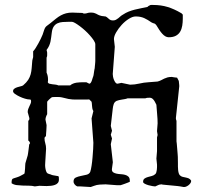

<svg xmlns="http://www.w3.org/2000/svg" viewBox="-20 -750 822 775"><path d="M292 2.4Q286.6 0.5 281.7 -5.1Q276.9 -10.7 276.9 -17.6Q276.9 -29.3 285.9 -33.4Q294.9 -37.6 306.6 -39.8Q318.4 -42 329.3 -44.7Q340.3 -47.4 344.2 -56.2Q347.2 -64.9 349.6 -80.8Q352.1 -96.7 353.5 -114.3Q355 -131.8 356 -147.9Q356.9 -164.1 356.9 -173.8L349.6 -272L356.9 -301.8Q356 -302.2 354.5 -306.2Q353 -310.1 353 -311Q352.5 -313 352.1 -316.9Q351.6 -320.8 351.3 -325.2Q351.1 -329.6 350.6 -333.5Q350.1 -337.4 349.6 -339.4L340.3 -348.6Q336.4 -348.1 326.4 -348.1Q316.4 -348.1 305.7 -348.1Q294.4 -348.1 284.7 -348.1Q274.9 -348.1 272 -348.6Q263.2 -349.1 256.3 -350.6Q249.5 -352.1 242.9 -353.8Q236.3 -355.5 229.7 -356.9Q223.1 -358.4 215.3 -358.4H202.6Q198.2 -358.4 193.4 -358.2Q188.5 -357.9 186.5 -355.5Q185.1 -354 182.1 -351.8Q179.2 -349.6 176.8 -346.9Q174.3 -344.2 172.4 -342Q170.4 -339.8 170.4 -339.4V-289.1Q163.6 -276.9 163.6 -267.1L168 -245.1Q168 -242.7 167.7 -236.3Q167.5 -230 167 -222.9Q166.5 -215.8 166 -209.5Q165.5 -203.1 165.5 -200.2Q159.7 -196.8 159.7 -191.9Q159.7 -181.6 162.8 -171.6Q166 -161.6 166 -149.4L163.6 -109.9Q163.6 -104.5 162.8 -97.4Q162.1 -90.3 162.1 -83Q162.1 -76.2 163.8 -67.4Q165.5 -58.6 168.9 -53.2Q171.4 -49.3 178.5 -47.6Q185.5 -45.9 189 -43.9Q189.9 -43.5 193.6 -42.7Q197.3 -42 201.7 -41.3Q206.1 -40.5 210 -39.8Q213.9 -39.1 215.3 -39.1Q217.3 -36.6 217.5 -34.2Q217.8 -31.7 217.8 -25.4Q217.8 -16.6 213.4 -11.5Q209 -6.3 201.7 -3.7Q194.3 -1 185.5 0Q176.8 1 168 1Q159.2 1 151.9 0.5Q144.5 0 139.2 0L120.6 2.4Q109.4 -0.5 96.4 -0.5Q83.5 -0.5 71 -1Q58.6 -1.5 47.1 -2.9Q35.6 -4.4 26.9 -10.3V-17.1Q26.9 -19.5 27.8 -23.2Q28.8 -26.9 31.7 -28.8Q33.7 -29.8 37.8 -31Q42 -32.2 46.4 -33.7Q50.8 -35.2 54.7 -36.6Q58.6 -38.1 60.5 -39.1L77.6 -48.3Q79.1 -48.8 79.8 -55.2Q80.6 -61.5 81.1 -69.3Q81.5 -77.1 81.8 -83.7Q82 -90.3 82.5 -91.3L91.8 -122.6Q92.3 -124.5 93.3 -131.3Q94.2 -138.2 95.2 -145.5Q96.2 -152.8 96.9 -158.9Q97.7 -165 97.7 -166.5Q98.6 -167.5 100.3 -170.4Q102.1 -173.3 101.1 -173.3Q101.1 -174.3 98.9 -178Q96.7 -181.6 94.2 -182.6V-262.7Q97.7 -264.6 98.1 -267.6Q98.6 -270.5 98.6 -272.9L91.8 -297.4Q91.8 -304.2 94 -310.1Q96.2 -315.9 98.6 -321Q101.1 -326.2 103.3 -331.1Q105.5 -335.9 105.5 -341.3Q105.5 -342.3 105 -345.2Q104.5 -348.1 101.1 -348.6H97.7Q91.8 -348.6 80.8 -351.8Q69.8 -355 59.1 -360.1Q48.3 -365.2 40.5 -370.8Q32.7 -376.5 32.7 -381.8Q32.7 -388.2 37.6 -391.8Q42.5 -395.5 49.1 -397.7Q55.7 -399.9 62.5 -401.4Q69.3 -402.8 73.2 -405.3Q86.9 -417 93.8 -427.7Q100.6 -438.5 103.8 -450.2Q106.9 -461.9 107.9 -475.3Q108.9 -488.8 110.4 -505.9Q110.4 -507.3 112.1 -512.9Q113.8 -518.6 113.8 -519.5V-543Q118.7 -547.9 124 -556.4Q129.4 -564.9 134.5 -574.2Q139.6 -583.5 144.3 -593Q148.9 -602.5 151.9 -609.9Q156.2 -623 158.4 -629.4Q160.6 -635.7 163.1 -639.4Q165.5 -643.1 169.9 -646.2Q174.3 -649.4 183.1 -656.2Q195.8 -666.5 205.8 -674.6Q215.8 -682.6 225.8 -688Q235.8 -693.4 246.8 -696.3Q257.8 -699.2 272 -699.2Q272 -699.2 272.9 -699.2Q273.9 -699.2 277.8 -699Q281.7 -698.7 289.8 -698.5Q297.9 -698.2 312.5 -697.8Q315.4 -695.8 317.1 -695.6Q318.8 -695.3 320.8 -695.3Q327.6 -695.3 332.8 -697.3Q337.9 -699.2 346.2 -699.2Q354.5 -699.2 359.1 -698Q363.8 -696.8 367.7 -694.8Q371.6 -692.9 376 -690.4Q380.4 -688 388.2 -686Q388.7 -685.5 391.6 -685.3Q394.5 -685.1 397.7 -684.6Q400.9 -684.1 403.3 -683.8Q405.8 -683.6 406.2 -683.6Q411.1 -681.2 414.3 -678.2Q417.5 -675.3 420.4 -672.9Q423.3 -670.4 427 -668.9Q430.7 -667.5 436.5 -667.5Q442.9 -667.5 448 -670.2Q453.1 -672.9 457.5 -676.5Q461.9 -680.2 466.3 -684.1Q470.7 -688 476.1 -690.9Q487.8 -698.7 499.8 -703.4Q511.7 -708 524.4 -711.2Q537.1 -714.4 549.8 -716.8Q562.5 -719.2 575.7 -722.2Q576.7 -724.1 580.8 -726.6Q585 -729 585.9 -729Q585.9 -730 590.6 -730Q595.2 -730 597.7 -730Q630.4 -730 657 -721.7Q683.6 -713.4 710 -697.8Q711.4 -697.8 714.1 -694.8Q716.8 -691.9 717.8 -690.9V-674.3Q717.8 -659.7 715.6 -646.2Q713.4 -632.8 707.3 -622.3Q701.2 -611.8 689.9 -605.7Q678.7 -599.6 661.1 -599.6Q653.8 -599.6 647.2 -603.5Q640.6 -607.4 634.5 -614.3Q628.4 -621.1 622.8 -629.6Q617.2 -638.2 611.3 -647.9Q606.9 -654.3 602.3 -655.3Q597.7 -656.2 591.3 -659.7Q583.5 -665 576.4 -669.4Q569.3 -673.8 562 -677Q554.7 -680.2 546.4 -681.9Q538.1 -683.6 527.8 -683.6Q515.1 -683.6 499.8 -673.8Q484.4 -664.1 471.2 -649.7Q458 -635.3 449 -619.6Q439.9 -604 439.9 -592.3L443.4 -561L435.1 -451.2Q435.1 -446.8 436.3 -440.2Q437.5 -433.6 440.2 -427.2Q442.9 -420.9 446.3 -416.5Q449.7 -412.1 454.1 -412.1L470.2 -415.5L504.9 -408.2Q523.4 -408.2 542 -412.6Q560.5 -417 579.1 -418L616.2 -420.9Q625 -423.3 630.9 -426.5Q636.7 -429.7 642.8 -432.6Q648.9 -435.5 656 -437.5Q663.1 -439.5 673.8 -439.5Q675.8 -439 679 -438.5Q682.1 -438 686 -437.5L694.8 -436.5L701.7 -423.3Q702.1 -418.9 702.6 -414.6Q703.1 -410.6 703.4 -407.2Q703.6 -403.8 703.6 -401.9L689.9 -272.9Q689.9 -271.5 690.7 -267.6Q691.4 -263.7 692.4 -262.7V-179.7Q692.9 -179.2 693.6 -169.9Q694.3 -160.6 695.3 -149.4Q696.3 -138.2 697 -128.4Q697.8 -118.7 697.8 -116.7L698.2 -89.4Q698.2 -84.5 698.2 -77.6Q698.2 -70.8 699 -63.7Q699.7 -56.6 701.4 -51Q703.1 -45.4 706.1 -42.5Q710.9 -37.6 717.3 -36.1Q723.6 -34.7 730 -33.4Q736.3 -32.2 741.9 -29.8Q747.6 -27.3 751.5 -21V-18.6Q751.5 -14.6 748.5 -10.5Q745.6 -6.3 741.5 -2.9Q737.3 0.5 732.4 2.7Q727.5 4.9 723.6 4.9H721.2Q720.2 4.9 714.6 3.7Q709 2.4 707.5 2.4Q706.1 2 697 1Q688 0 676.3 -1Q664.6 -2 653.1 -3.2Q641.6 -4.4 635.7 -4.9L633.3 -5.9Q627.9 -5.9 625 -5.1Q622.1 -4.4 619.6 -3.4Q617.2 -2.4 614.3 -1Q611.3 0.5 606.9 2.4H605.5Q603 2.4 595.5 1.2Q587.9 0 579.3 -2.4Q570.8 -4.9 564.2 -8.3Q557.6 -11.7 557.6 -16.1Q557.6 -24.9 563.2 -29.1Q568.8 -33.2 576.9 -35.4Q585 -37.6 593.3 -39.8Q601.6 -42 606.9 -47.4Q609.4 -49.3 610.8 -54Q612.3 -58.6 613 -64.2Q613.8 -69.8 613.8 -75.4Q613.8 -81.1 613.8 -85.4L611.3 -109.9L613.8 -140.1V-195.3L616.2 -205.1L613.8 -220.7L616.2 -252Q616.2 -269 614.3 -288.8Q612.3 -308.6 611.3 -327.1Q608.9 -331.5 606.4 -336.7Q604 -341.8 600.8 -345.9Q597.7 -350.1 593.8 -352.8Q589.8 -355.5 584.5 -355.5Q578.6 -355.5 575.2 -355.2Q571.8 -355 566.4 -353H494.6Q490.2 -351.1 484.4 -350.1Q478.5 -349.1 472.4 -348.1Q466.3 -347.2 460.7 -345.9Q455.1 -344.7 450.7 -342.8Q441.9 -338.4 439 -329.6Q436 -320.8 435.1 -311L427.2 -241.7L432.1 -222.2L427.2 -206.1L432.1 -190.9L427.2 -168L435.5 -95.2L431.6 -66.9Q431.6 -58.1 437 -54.4Q442.4 -50.8 450.4 -49.1Q458.5 -47.4 467.8 -46.9Q477.1 -46.4 485.1 -44.2Q493.2 -42 498.5 -36.9Q503.9 -31.7 503.9 -21V-16.1Q501.5 -15.1 496.1 -12.9Q490.7 -10.7 484.6 -8.5Q478.5 -6.3 473.4 -4.6Q468.3 -2.9 466.3 -2.4H452.6L406.2 -5.9Q395 -5.9 382.3 -4.9Q369.6 -3.9 359.9 0L346.2 4.9L303.7 2.4ZM172.9 -418Q174.3 -413.6 179.4 -412.1Q184.6 -410.6 191.2 -409.9Q197.8 -409.2 204.3 -408.4Q210.9 -407.7 215.3 -405.3H263.2Q268.1 -409.7 274.7 -412.4Q281.2 -415 288.6 -416.3Q295.9 -417.5 303.5 -417.7Q311 -418 317.4 -418H328.6L340.3 -412.1Q343.8 -412.1 346.4 -416Q349.1 -419.9 350.8 -425Q352.5 -430.2 354 -435.3Q355.5 -440.4 356.9 -443.4Q357.4 -445.3 358.2 -450.2Q358.9 -455.1 359.6 -460.2Q360.4 -465.3 361.1 -469.5Q361.8 -473.6 362.3 -474.6Q362.3 -476.6 362.8 -481.4Q363.3 -486.3 363.8 -491.2Q364.3 -496.1 364.5 -500.2Q364.7 -504.4 364.7 -505.9V-571.8Q364.3 -578.1 358.2 -587.4Q352.1 -596.7 343 -606.9Q334 -617.2 323.2 -627Q312.5 -636.7 302 -644.5Q291.5 -652.3 283 -657.2Q274.4 -662.1 270 -662.1H259.3Q245.1 -662.1 233.2 -661.1Q221.2 -660.2 212.2 -656Q203.1 -651.9 197 -643.1Q190.9 -634.3 189 -618.2Q187.5 -607.9 186.5 -598.9Q185.5 -589.8 183.6 -581.3Q181.6 -572.8 178 -564.7Q174.3 -556.6 168 -548.3Q169.9 -542.5 170.2 -539.3Q170.4 -536.1 170.4 -532.2Q170.4 -526.4 170.2 -523.7Q169.9 -521 168 -517.1V-457Q170.9 -450.7 172.4 -443.6Q173.8 -436.5 173.8 -430.7Q173.8 -427.7 173.8 -424.1Q173.8 -420.4 172.9 -418Z"/></svg>

Font: IM FELL English
Style: Regular
Weight: 400
Designer: Igino Marini
Foundry: Igino Marini
Version: 3.00